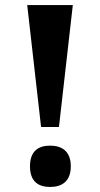

<svg xmlns="http://www.w3.org/2000/svg" viewBox="-20 -734 397 762"><path d="M143 -230H214L269 -714H88ZM179 8C223 8 261 -12 261 -74C261 -136 223 -156 179 -156C134 -156 99 -136 99 -74C99 -12 134 8 179 8Z"/></svg>

Font: Noto Serif Armenian SemiCondensed
Style: Bold
Weight: 700
Width: 4
Designer: Monotype Design Team
Foundry: Monotype Imaging Inc.
Version: Version 2.008